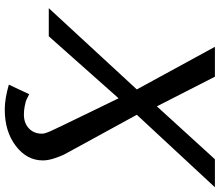

<svg xmlns="http://www.w3.org/2000/svg" viewBox="-78 -657 919 803"><g transform="rotate(90 381.5 -255.5)"><path d="M14.2 0 354 -368.2 175.8 -694.8H300.8L424.8 -452.1L646 -694.8H763.2L460 -368.2L603 -106.9Q619.1 -78.1 626.5 -63.5Q633.8 -48.8 642.3 -22.9Q650.9 2.9 650.9 24.9Q650.9 91.8 590.3 137.9Q529.8 184.1 438 184.1Q393.1 184.1 334 167L374 82Q375 82 386.5 88.1Q397.9 94.2 404.5 96.2Q411.1 98.1 426.5 101.1Q441.9 104 459 104Q495.1 104 517.1 83Q539.1 62 539.1 28.8Q539.1 28.8 539.1 27.8Q539.1 16.6 528.6 -7.1Q518.1 -30.8 462.9 -144Q419.9 -231.9 391.1 -292L131.8 0Z"/></g></svg>

Font: CMU Bright
Style: SemiBoldOblique
Weight: 600
Italic angle: -12°
Version: Version 0.7.0